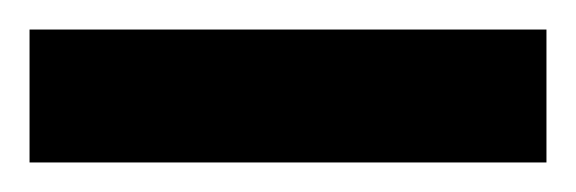

<svg xmlns="http://www.w3.org/2000/svg" viewBox="-20 -726 390 130"><path d="M350 -616V-706H0V-616Z"/></svg>

Font: Perun SemiBold
Style: Regular
Weight: 600
Foundry: Copyright (c) Stefan Peev, Context Ltd, 2016
Version: Version 1.089